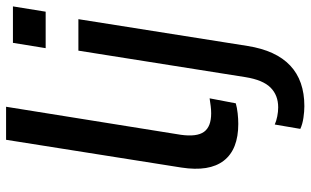

<svg xmlns="http://www.w3.org/2000/svg" viewBox="-210 -566 997 616"><g transform="rotate(-90 288.0 -257.5)"><path d="M45 0ZM199 9Q117 9 81 -37.5Q45 -84 59 -174L148 -736H254L164 -175Q157 -124 173.5 -101Q190 -78 233 -78Q244 -78 256 -79.5Q268 -81 281 -83L265 1Q251 5 233 7Q215 9 199 9ZM442 -609 459 -714H576L559 -609ZM256 221Q239 221 218.5 218Q198 215 183 208L197 126Q208 131 223 134Q238 137 252 137Q291 137 315.5 112.5Q340 88 349 32L434 -504H535L449 39Q420 221 256 221Z"/></g></svg>

Font: Winston Medium
Style: Italic
Weight: 500
Italic angle: -9°
Designer: Original fonts by Vernon Adams / Changes by Cristiano Sobral
Foundry: Original fonts by Vernon Adams / Changes by Cristiano Sobral
Version: Version 2.503;July 17, 2020;FontCreator 13.0.0.2655 64-bit